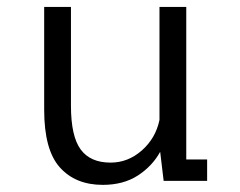

<svg xmlns="http://www.w3.org/2000/svg" viewBox="-20 -520 690 552"><path d="M275.5 11.5Q197 11.5 152 -38.8Q107 -89 107 -204.5V-500H184V-216Q184 -128.5 211.8 -90.5Q239.5 -52.5 298 -52.5Q348 -52.5 387.8 -87.5Q427.5 -122.5 438.5 -175V-500H515.5V-61.5H575.5V0H450.5L440.5 -83.5Q417.5 -42 376 -15.2Q334.5 11.5 275.5 11.5Z"/></svg>

Font: Trispace Light
Style: Regular
Weight: 300
Designer: Tyler Finck
Foundry: Etcetera Type Company
Version: Version 1.210; ttfautohint (v1.8.3)